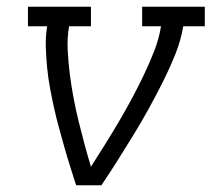

<svg xmlns="http://www.w3.org/2000/svg" viewBox="-20 -550 640 570"><path d="M206 0Q197 -28 188 -56.5Q179 -85 171 -113.5Q163 -142 155 -171Q147 -200 140.5 -229.5Q134 -259 128.5 -288.5Q123 -318 120 -348.5Q117 -379 116 -410Q115 -441 120 -472H63V-530H250V-472H185Q179 -436 181 -399.5Q183 -363 187.5 -328Q192 -293 198.5 -258.5Q205 -224 213.5 -189.5Q222 -155 231 -121.5Q240 -88 250 -55Q271 -88 292 -121.5Q313 -155 333 -189Q353 -223 371.5 -257.5Q390 -292 407 -327.5Q424 -363 438 -399Q452 -435 458 -472H402V-530H588V-472H524Q517 -430 500.5 -389Q484 -348 464 -308Q444 -268 422.5 -229Q401 -190 377.5 -151.5Q354 -113 330 -75Q306 -37 281 0Z"/></svg>

Font: Iosevka Curly Slab LtEx
Style: Italic
Weight: 300
Width: 7
Italic angle: -9°
Monospace: yes
Designer: Belleve Invis
Foundry: Belleve Invis
Version: Version 11.1.0; ttfautohint (v1.8.3)